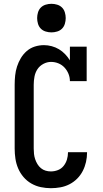

<svg xmlns="http://www.w3.org/2000/svg" viewBox="-20 -980 540 1008"><path d="M247 8Q221 8 194.5 2.5Q168 -3 144.5 -16.5Q121 -30 103.5 -50.5Q86 -71 75.5 -95.5Q65 -120 61 -146.5Q57 -173 57 -200V-535Q57 -559 59.5 -583.5Q62 -608 69.5 -631Q77 -654 89.5 -675Q102 -696 120.5 -712Q139 -728 162.5 -735.5Q186 -743 211 -743Q231 -743 251.5 -737.5Q272 -732 289.5 -721.5Q307 -711 321.5 -696Q336 -681 347 -663V-735H435V-554H347Q347 -574 339.5 -592.5Q332 -611 318.5 -625.5Q305 -640 286.5 -647.5Q268 -655 248 -655Q227 -655 207.5 -644.5Q188 -634 176.5 -616.5Q165 -599 161 -577.5Q157 -556 157 -535V-200Q157 -186 158.5 -172Q160 -158 164.5 -144.5Q169 -131 176.5 -118.5Q184 -106 195 -97Q206 -88 219.5 -84Q233 -80 247 -80Q266 -80 284 -87Q302 -94 314 -109Q326 -124 331.5 -142.5Q337 -161 337 -180V-181H437V-179Q437 -154 431.5 -129.5Q426 -105 414.5 -82.5Q403 -60 385 -42Q367 -24 344.5 -12.5Q322 -1 297 3.5Q272 8 247 8ZM250 -810Q235 -810 220 -814.5Q205 -819 194.5 -829.5Q184 -840 179.5 -855Q175 -870 175 -885Q175 -900 179.5 -915Q184 -930 194.5 -940.5Q205 -951 220 -955.5Q235 -960 250 -960Q265 -960 280 -955.5Q295 -951 305.5 -940.5Q316 -930 320.5 -915Q325 -900 325 -885Q325 -870 320.5 -855Q316 -840 305.5 -829.5Q295 -819 280 -814.5Q265 -810 250 -810Z"/></svg>

Font: Iosevka Curly Slab Semibold
Style: Regular
Weight: 600
Monospace: yes
Designer: Belleve Invis
Foundry: Belleve Invis
Version: Version 22.1.2; ttfautohint (v1.8.4)